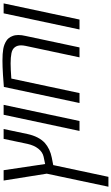

<svg xmlns="http://www.w3.org/2000/svg" viewBox="317 -998 920 1595"><g transform="rotate(-90 777.5 -200.0)"><path d="M132.8 -272 75.7 -630.4H161.6L212.9 -285.6L273.9 -298.3Q312.5 -307.1 340.3 -342.3Q368.2 -377.4 380.4 -433.1L421.9 -630.4H503.9L461.9 -431.2Q441.4 -337.4 387.7 -287.6Q365.2 -267.6 333.7 -252.4Q302.2 -237.3 266.6 -230.5L204.1 -218.3L106.4 240.2H24.4Z M622.1 -630.4H704.6L570.3 0H487.8Z M1071.8 -640.1Q1130.4 -640.1 1168.5 -633.5Q1206.5 -627 1236.8 -607.4Q1263.2 -590.8 1275.4 -558.1Q1284.7 -536.6 1284.7 -509.3Q1284.7 -479.5 1276.9 -447.8L1181.6 0H1099.1L1194.3 -447.8Q1198.7 -469.2 1198.7 -485.8Q1198.7 -516.1 1183.6 -536.6Q1167.5 -558.6 1133.3 -565.4Q1099.1 -572.3 1048.8 -572.3Q1002 -572.3 922.9 -566.4L802.2 0H719.7L853.5 -628.4Q879.4 -631.3 952.4 -635.7Q1025.4 -640.1 1071.8 -640.1Z M1464.8 -630.4H1547.4L1413.1 0H1330.6Z"/></g></svg>

Font: Viking Open Sans
Style: Italic
Weight: 400
Italic angle: -12°
Foundry: Ascender Corporation
Version: Version 2.000